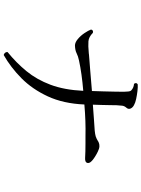

<svg xmlns="http://www.w3.org/2000/svg" viewBox="117 -868 766 1040"><g transform="rotate(90 500.0 -348.0)"><path d="M278 15Q270 13 265.5 7Q261 1 262 -6Q320 -53 365.5 -108.5Q411 -164 439 -238.5Q467 -313 472 -416Q377 -408 308 -393Q284 -388 268.5 -380Q253 -372 227 -371Q210 -371 191.5 -386.5Q173 -402 159 -423Q145 -444 140 -458Q143 -472 158 -468Q180 -446 203.5 -444Q227 -442 269 -446Q274 -447 276 -447Q305 -449 359 -453.5Q413 -458 473 -463Q474 -491 475 -525.5Q476 -560 476.5 -590.5Q477 -621 477 -636Q477 -647 475.5 -660.5Q474 -674 467 -678Q463 -682 454.5 -686Q446 -690 434 -691Q425 -704 437 -711Q452 -712 473.5 -709.5Q495 -707 516 -702.5Q537 -698 549 -691Q563 -684 568 -672Q573 -660 563 -649Q554 -639 552.5 -626.5Q551 -614 550 -596Q550 -584 549.5 -561.5Q549 -539 548.5 -514Q548 -489 547 -468Q591 -471 628.5 -474Q666 -477 687 -478Q707 -480 719 -483.5Q731 -487 750 -499Q760 -504 772.5 -503.5Q785 -503 801 -495Q814 -489 830.5 -478.5Q847 -468 854 -460Q866 -448 862 -436.5Q858 -425 836 -426Q822 -427 800 -427.5Q778 -428 755.5 -428Q733 -428 718 -428Q638 -430 546 -422Q541 -308 502 -224Q463 -140 404 -81.5Q345 -23 278 15Z"/></g></svg>

Font: Zen Old Mincho
Style: Regular
Weight: 400
Designer: Yoshimichi Ohira
Foundry: Positype
Version: Version 1.001